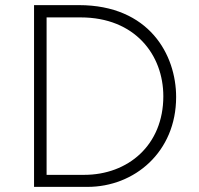

<svg xmlns="http://www.w3.org/2000/svg" viewBox="-20 -730 776 750"><path d="M113 0H322C505 0 668 -136 668 -351C668 -516 563 -710 288 -710H113ZM162 -47V-662H295C507 -662 618 -516 618 -354C618 -163 480 -47 309 -47Z"/></svg>

Font: Sulaf Light
Style: Regular
Weight: 300
Designer: Bandar Raffah (Arabic) and Santiago Orozco (Latin)
Foundry: Caramella and Typemade
Version: Version 1.005;PS 001.005;hotconv 1.0.88;makeotf.lib2.5.64775